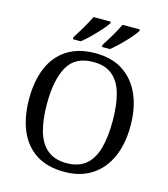

<svg xmlns="http://www.w3.org/2000/svg" viewBox="-134 -1035 1009 1150"><g transform="rotate(15 371.0 -460.5)"><path d="M371 10Q265 10 195 -36Q125 -82 90.5 -165Q56 -248 56 -359Q56 -470 90.5 -552Q125 -634 195.5 -679.5Q266 -725 372 -725Q473 -725 542.5 -679.5Q612 -634 648.5 -551.5Q685 -469 685 -358Q685 -247 648.5 -164.5Q612 -82 542 -36Q472 10 371 10ZM371 -44Q446 -44 490.5 -81.5Q535 -119 554.5 -189Q574 -259 574 -358Q574 -457 554.5 -527Q535 -597 490.5 -634Q446 -671 372 -671Q260 -671 213.5 -589Q167 -507 167 -358Q167 -259 187 -189Q207 -119 252 -81.5Q297 -44 371 -44ZM397 -784Q418 -816 442 -856.5Q466 -897 482 -931H589V-921Q579 -904 553.5 -875Q528 -846 498.5 -817.5Q469 -789 446 -771H397ZM217 -784Q238 -816 262 -856.5Q286 -897 302 -931H409V-921Q399 -904 373 -875Q347 -846 318 -817.5Q289 -789 266 -771H217Z"/></g></svg>

Font: Noto Serif Bengali
Style: Regular
Weight: 400
Designer: Juan Bruce, Universal Thirst, Indian Type Foundry and the Monotype Design Team.
Foundry: Monotype Imaging Inc.
Version: Version 2.003